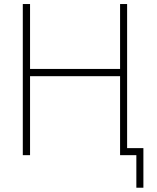

<svg xmlns="http://www.w3.org/2000/svg" viewBox="-20 -752 763 933"><path d="M563.5 -732.4H597.7V-32.2H676.8V160.2H642.6V2H590.8H581.1H563.5V-381.8H126V2H90.8V-732.4H126V-417H563.5Z"/></svg>

Font: Gen Shin Gothic ExtraLight
Style: Regular
Weight: 100
Designer: [Source Han Sans]
Ryoko NISHIZUKA  (kana & ideographs); Paul D. Hunt (Latin, Greek & Cyrillic); Wenlong ZHANG  (bopomofo
Version: Version 1.002.20150607